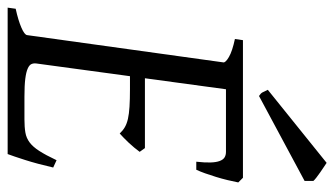

<svg xmlns="http://www.w3.org/2000/svg" viewBox="-206 -668 874 502"><g transform="rotate(90 231.0 -417.0)"><path d="M418 -119.1Q408.2 -76.7 398.2 -45.4Q388.2 -14.2 382.8 0H0L2.9 -21Q33.7 -27.8 52.2 -35.9Q70.8 -43.9 71.8 -50.8L143.1 -564Q144 -569.8 128.9 -578.6Q113.8 -587.4 82 -594.2L85 -615.2H444.8L457 -603Q454.6 -590.3 450.9 -575.2Q447.3 -560.1 442.6 -544.9Q438 -529.8 433.1 -516.1Q428.2 -502.4 423.8 -493.2H402.8Q405.3 -515.6 404.8 -530.5Q404.3 -545.4 400.9 -554.4Q397.5 -563.5 391.6 -567.1Q385.7 -570.8 377 -570.8H213.4L184.6 -358.9H367.2L377 -345.2Q372.1 -338.4 366 -331.1Q359.9 -323.7 353.3 -316.7Q346.7 -309.6 340.3 -303.5Q334 -297.4 329.1 -293Q321.3 -301.3 312.5 -306.4Q303.7 -311.5 290.8 -314.5Q277.8 -317.4 259 -318.6Q240.2 -319.8 212.9 -319.8H179.2L146 -75.2Q145 -67.9 147.5 -62.3Q149.9 -56.6 159.2 -52.5Q168.5 -48.3 186 -46.1Q203.6 -43.9 232.9 -43.9H292Q312.5 -43.9 326.7 -46.4Q340.8 -48.8 352.3 -57.4Q363.8 -65.9 374.5 -82.5Q385.3 -99.1 398.9 -127.9L418 -119.1ZM453.1 -776.4 231 -657.2Q224.1 -661.6 221.7 -666Q219.2 -670.4 214.8 -680.2L405.8 -834Q410.2 -831.1 416.7 -826.7Q423.3 -822.3 430.4 -817.4Q437.5 -812.5 443.8 -807.6Q450.2 -802.7 453.1 -799.3Z"/></g></svg>

Font: Gentium
Style: Italic
Weight: 400
Italic angle: -7°
Designer: J. Victor Gaultney
Version: Version 1.02; 2005; OFL release